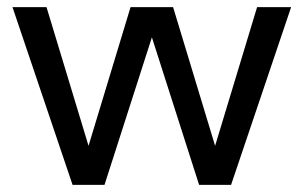

<svg xmlns="http://www.w3.org/2000/svg" viewBox="-20 -520 854 540"><path d="M798.8 -500 629.9 0H540L407.2 -415L273.9 0H184.1L15.1 -500H110.8L229 -109.9L347.2 -500H466.8L585 -109.9L703.1 -500Z"/></svg>

Font: Perun
Style: Regular
Weight: 400
Version: Version 1.0000